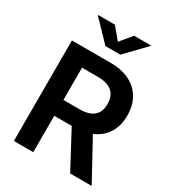

<svg xmlns="http://www.w3.org/2000/svg" viewBox="-220 -1076 1096 1203"><g transform="rotate(30 327.5 -474.0)"><path d="M69.3 0V-727.5H347.7Q430.7 -727.5 488.3 -698.2Q545.9 -668.9 575.7 -616.2Q605.5 -563.5 605.5 -492.7Q605.5 -421.9 575.2 -370.4Q544.9 -318.8 486.8 -291Q428.7 -263.2 344.7 -263.2H151.4V-377.9H324.2Q371.6 -377.9 402.1 -391.1Q432.6 -404.3 447.3 -429.9Q461.9 -455.6 461.9 -492.7Q461.9 -530.8 447.3 -557.1Q432.6 -583.5 402.1 -597.4Q371.6 -611.3 323.7 -611.3H209.5V0ZM476.6 0 299.8 -330.6H451.7L632.3 0ZM252.9 -947.8 322.8 -864.3 392.1 -947.8H513.2V-943.8L376.5 -801.8H269L132.3 -943.8V-947.8Z"/></g></svg>

Font: Inter Cardless
Style: Bold
Weight: 700
Designer: Rasmus Andersson
Foundry: rsms
Version: Version 4.001;git-9221beed3